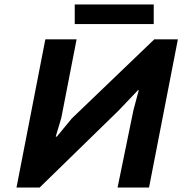

<svg xmlns="http://www.w3.org/2000/svg" viewBox="-20 -838 818 858"><path d="M576.2 -345.2 600.1 -435.1H596.7L511.7 -345.7L157.2 0H53.7L182.6 -662.1H322.3L253.9 -311L229 -227.5H233.9L301.3 -309.1L669.4 -662.1H774.9L646 0H505.4ZM314 -817.9H667V-730.5H314Z"/></svg>

Font: PT Astra Sans
Style: Bold Italic
Weight: 700
Italic angle: -16°
Designer: A.Korolkova, I. Chaeva
Foundry: ParaType Ltd
Version: Version 1.002W